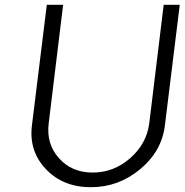

<svg xmlns="http://www.w3.org/2000/svg" viewBox="-20 -770 769 800"><path d="M113 -247 175 -750H243L183 -257Q172 -171 225.5 -111Q279 -51 366 -51Q454 -51 522.5 -111Q591 -171 602 -257L662 -750H729L667 -247Q654 -140 564 -65Q474 10 358.5 10Q243 10 171.5 -65Q100 -140 113 -247Z"/></svg>

Font: Orkney Light
Style: LightItalic
Weight: 300
Designer: Samuel Oakes and Alfredo Marco Pradil
Foundry: Alfredo Marco Pradil
Version: 1.0; ttfautohint (v1.5)